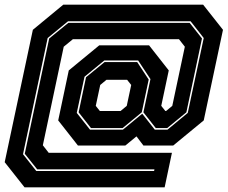

<svg xmlns="http://www.w3.org/2000/svg" viewBox="-29 -764 970 818"><path d="M75.5 34 -9 -73 111 -637 240.5 -744H836.5L921 -637L839 -251L709 -144H582L552.5 -183L505 -144H303L219 -251L264 -464L394 -571H606L690 -464L658 -313L675.5 -291H678.5L705 -313L758.5 -565L733.5 -597H281.5L242.5 -565L153.5 -145L178.5 -113H703.5L672.5 34ZM125.5 -35.5H627.5L629 -42.5H129.5L76.5 -109L180.5 -600L262 -666.5H779L831.5 -600L765 -285.5L683.5 -218.5H634.5L582 -285.5L612 -427L559.5 -506.5H415.5L331 -437L298 -283L354.5 -211.5H494.5L577 -279.5L630.5 -211.5H684.5L771 -283L839 -602L783 -673.5H261L174 -602L69 -107ZM358.5 -218.5 306 -285.5 337.5 -435 416.5 -499.5H555.5L604.5 -425L575 -285.5L493.5 -218.5ZM396.5 -291H484.5L511 -313L530 -402L512.5 -424H424.5L398 -402L379 -313Z"/></svg>

Font: Tourney Expanded ExtraBold
Style: Italic
Weight: 800
Width: 7
Italic angle: -12°
Designer: Tyler Finck
Foundry: Etcetera Type Co
Version: Version 1.010; ttfautohint (v1.8.3)